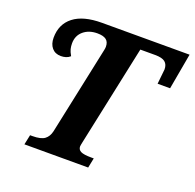

<svg xmlns="http://www.w3.org/2000/svg" viewBox="-126 -844 987 974"><g transform="rotate(20 368.0 -357.0)"><path d="M115.2 -53.2H127.9Q173.3 -53.2 193.4 -68.1Q213.4 -83 220.2 -112.8L320.8 -587.9Q321.8 -593.3 322.5 -597.4Q323.2 -601.6 323.2 -606Q323.2 -632.3 307.6 -644Q292 -655.8 259.8 -655.8Q214.4 -655.8 185.1 -630.9Q155.8 -606 155.8 -564Q155.8 -547.9 159.2 -534.2Q162.6 -520.5 173.8 -501Q163.6 -491.7 150.9 -487.8Q138.2 -483.9 124 -483.9Q93.3 -483.9 75.7 -504.4Q58.1 -524.9 58.1 -559.1Q58.1 -632.3 110.4 -673.1Q162.6 -713.9 263.2 -713.9H735.8L701.2 -520H633.8Q633.8 -522 637.9 -559.8Q642.1 -597.7 642.1 -600.1Q642.1 -626.5 626.2 -639.6Q610.4 -652.8 571.8 -652.8H492.2L377 -109.9Q376 -104.5 374.5 -97.7Q373 -90.8 373 -86.9Q373 -69.3 388.9 -61.3Q404.8 -53.2 445.8 -53.2H459L448.2 0H104Z"/></g></svg>

Font: Droid Serif
Style: Bold Italic
Weight: 700
Italic angle: -12°
Designer: Monotype Design team
Foundry: Monotype Imaging Inc.
Version: Version 1.03